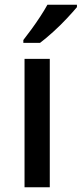

<svg xmlns="http://www.w3.org/2000/svg" viewBox="-20 -786 343 806"><path d="M189 0H83V-539H189ZM303 -756Q288 -738 261 -709Q234 -680 203 -652Q172 -624 148 -606H78V-618Q93 -637 112 -663Q131 -689 149 -716.5Q167 -744 179 -766H303Z"/></svg>

Font: Noto Sans Gurmukhi UI Medium
Style: Regular
Weight: 500
Designer: Jelle Bosma - Monotype Design Team
Foundry: Monotype Imaging Inc.
Version: Version 2.004; ttfautohint (v1.8.4.7-5d5b)